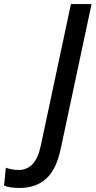

<svg xmlns="http://www.w3.org/2000/svg" viewBox="-174 -734 473 950"><path d="M-77 196Q-102 196 -121 193Q-140 190 -154 184L-145 96Q-131 101 -115 104Q-99 107 -81 107Q3 107 28 -14L177 -714H279L127 0Q105 105 54 150.5Q3 196 -77 196Z"/></svg>

Font: Noto Sans SemiCondensed Medium
Style: Italic
Weight: 500
Width: 4
Italic angle: -12°
Designer: Monotype Design Team
Foundry: Monotype Imaging Inc.
Version: Version 2.013; ttfautohint (v1.8.4.7-5d5b)